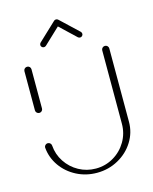

<svg xmlns="http://www.w3.org/2000/svg" viewBox="-103 -749 644 806"><g transform="rotate(-15 218.5 -345.5)"><path d="M49.6 -317.8Q43.3 -317.8 38.7 -322.2Q34.1 -326.7 34.1 -333V-503.3Q34.1 -509.6 38.7 -514.1Q43.3 -518.5 49.6 -518.5Q55.9 -518.5 60.4 -514.1Q64.8 -509.6 64.8 -503.3V-333Q64.8 -326.7 60.4 -322.2Q55.9 -317.8 49.6 -317.8ZM387.8 -518.5Q394.1 -518.5 398.5 -514.1Q403 -509.6 403 -503.3V-184.4Q403 -137.8 378.3 -98.3Q353.7 -58.9 311.5 -35.6Q269.3 -12.2 218.9 -12.2Q171.1 -12.2 130.6 -33.1Q90 -54.1 64.6 -90Q39.3 -125.9 35.2 -169.3Q34.4 -175.9 39.1 -180.9Q43.7 -185.9 50.4 -185.9Q56.3 -185.9 60.7 -181.9Q65.2 -177.8 65.6 -171.9Q68.5 -132.6 89.8 -100.4Q111.1 -68.1 145 -49.4Q178.9 -30.7 218.9 -30.7Q260.4 -30.7 295.6 -51.3Q330.7 -71.9 351.5 -107.2Q372.2 -142.6 372.2 -184.4V-503.3Q372.2 -509.6 376.9 -514.1Q381.5 -518.5 387.8 -518.5ZM218.1 -678.9Q223.3 -678.9 227.2 -675.2Q231.1 -671.5 231.1 -666.3Q231.1 -660.7 227 -656.7L148.5 -582.6Q144.4 -579.3 139.6 -579.3Q134.4 -579.3 130.6 -583Q126.7 -586.7 126.7 -591.9Q126.7 -597.4 130.7 -601.5L209.3 -675.6Q213 -678.9 218.1 -678.9ZM227.8 -674.8 305.6 -601.5Q309.6 -597.4 309.6 -591.9Q309.6 -586.7 305.7 -583Q301.9 -579.3 296.7 -579.3Q291.9 -579.3 287.8 -582.6L210 -656.3Z"/></g></svg>

Font: 26F Galaxy Sans Ultra Light
Style: Regular
Weight: 200
Designer: C₂₉H₂₅N₃O₅
Version: Version 1.100